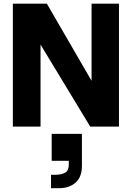

<svg xmlns="http://www.w3.org/2000/svg" viewBox="-20 -670 697 1016"><path d="M464.5 -650.5H609.5V0H457.5L194.5 -434V0H48V-650.5H228L464.5 -242.5ZM253.5 38.5H413.5V207.5Q413.5 267 379.8 296.5Q346 326 290 326H250V255H268Q306 255 325 243.5Q344 232 344 201.5V181H253.5Z"/></svg>

Font: Overused Grotesk
Style: Bold
Weight: 710
Version: Version 0.004